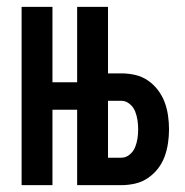

<svg xmlns="http://www.w3.org/2000/svg" viewBox="-20 -540 540 560"><path d="M43 0V-520H133V-300H205V-520H295V-326H334Q354 -326 374 -321.5Q394 -317 411 -305.5Q428 -294 440.5 -277.5Q453 -261 460 -242.5Q467 -224 470 -203.5Q473 -183 473 -163Q473 -143 470 -122.5Q467 -102 460 -83Q453 -64 440.5 -48Q428 -32 411 -20.5Q394 -9 374 -4.5Q354 0 334 0H205V-220H133V0ZM334 -80Q347 -80 358 -89Q369 -98 374 -110.5Q379 -123 381 -136Q383 -149 383 -163Q383 -176 381 -189.5Q379 -203 374 -215.5Q369 -228 358 -237Q347 -246 334 -246H295V-80Z"/></svg>

Font: Iosevka SS18 Medium
Style: Regular
Weight: 500
Monospace: yes
Designer: Belleve Invis
Foundry: Belleve Invis
Version: Version 25.1.1; ttfautohint (v1.8.4)